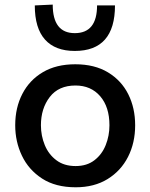

<svg xmlns="http://www.w3.org/2000/svg" viewBox="-20 -782 638 814"><path d="M301 12Q215.5 12 158.5 -25Q101.5 -62 73 -121.8Q44.5 -181.5 44.5 -251Q44.5 -325.5 74.8 -384Q105 -442.5 161.8 -476Q218.5 -509.5 299 -509.5Q381 -509.5 437.8 -475.2Q494.5 -441 523.8 -382.5Q553 -324 553 -251Q553 -176.5 522.8 -117Q492.5 -57.5 436 -22.8Q379.5 12 301 12ZM300.5 -78Q348.5 -78 380.5 -102.8Q412.5 -127.5 428.2 -167Q444 -206.5 444 -251Q444 -328.5 404.8 -374Q365.5 -419.5 300 -419.5Q228.5 -419.5 191 -370.8Q153.5 -322 153.5 -251Q153.5 -206.5 169.8 -167Q186 -127.5 218.8 -102.8Q251.5 -78 300.5 -78ZM297 -566Q214 -566 170.8 -614.2Q127.5 -662.5 127.5 -759L203.5 -762.5Q203.5 -641.5 297 -641.5Q391.5 -641.5 391.5 -759H467.5Q467.5 -566 297 -566Z"/></svg>

Font: Commissioner Medium
Style: Regular
Weight: 500
Designer: Kostas Bartsokas
Foundry: Kostas Bartsokas
Version: Version 1.000; ttfautohint (v1.8.3)